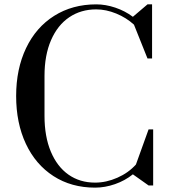

<svg xmlns="http://www.w3.org/2000/svg" viewBox="-20 -840 785 880"><path d="M54 -400Q54 -524 99.5 -619.5Q145 -715 228.5 -767.5Q312 -820 421 -820Q464 -820 508.5 -805Q553 -790 589 -763L656 -820H677V-572H656L594 -727Q559 -759 512.5 -778Q466 -797 421 -797Q351 -797 297.5 -761Q244 -725 214 -656Q184 -587 184 -492V-309Q184 -214 213 -145Q242 -76 294 -39.5Q346 -3 416 -3Q467 -3 518 -25.5Q569 -48 603 -86L661 -247H682V10H661L589 -41Q553 -12 507 4Q461 20 416 20Q307 20 225 -33Q143 -86 98.5 -181Q54 -276 54 -400Z"/></svg>

Font: Prata
Style: Regular
Weight: 400
Designer: Ivan Petrov
Foundry: Cyreal
Version: Version 2.000